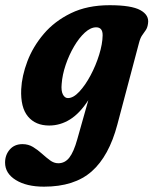

<svg xmlns="http://www.w3.org/2000/svg" viewBox="-66 -473 590 738"><path d="M385 6Q353 127 286.5 185.8Q220 244.5 103 244.5Q36 244.5 -5.2 219Q-46.5 193.5 -46.5 152Q-46.5 122.5 -28.5 101.8Q-10.5 81 20.5 81Q43 81 61 92Q79 103 95 117.5Q111 132 126.2 143.2Q141.5 154.5 158 154.5Q183.5 154.5 200.5 132.8Q217.5 111 231 62.5L273.5 -88Q240.5 -37 203 -13.8Q165.5 9.5 123 9.5Q70.5 9.5 41.5 -25.2Q12.5 -60 15.5 -130Q18 -181 39.2 -237.2Q60.5 -293.5 102 -342.5Q143.5 -391.5 206.5 -422.2Q269.5 -453 355.5 -453Q439 -453 473.5 -434Q508 -415 503 -383Q501 -367 494.5 -357.5Q488 -348 480.5 -337.5Q473 -327 468 -307ZM171 -150Q168.5 -123.5 175.8 -109.8Q183 -96 195 -96Q216 -96 239 -120.8Q262 -145.5 282.2 -183.5Q302.5 -221.5 315.2 -262.8Q328 -304 328.5 -337Q329 -368 303.5 -368Q282.5 -368 260.2 -347.8Q238 -327.5 218.8 -294.8Q199.5 -262 186.5 -223.8Q173.5 -185.5 171 -150Z"/></svg>

Font: Fraunces 144pt S100
Style: Bold Italic
Weight: 700
Italic angle: -16°
Version: Version 1.000; ttfautohint (v1.8.3)